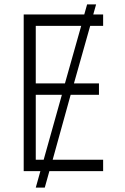

<svg xmlns="http://www.w3.org/2000/svg" viewBox="-20 -780 570 875"><path d="M88 0H164L143 75H184L205 0H450V-52H220L302 -348H431V-400H317L391 -662H450V-714H405L418 -760H377L364 -714H88ZM143 -400V-662H350L276 -400ZM143 -52V-348H262L179 -52Z"/></svg>

Font: Noto Sans Mono Condensed Light
Style: Regular
Weight: 300
Width: 3
Designer: Monotype Design Team
Foundry: Monotype Imaging Inc.
Version: Version 2.014